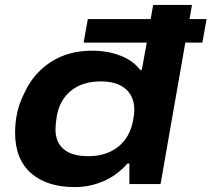

<svg xmlns="http://www.w3.org/2000/svg" viewBox="-20 -744 855 776"><path d="M282.2 12.2Q169.4 12.2 105.2 -44.4Q41 -101.1 41 -207Q41 -295.9 78.1 -367.2Q113.8 -446.3 184.3 -492.7Q254.9 -539.1 352.1 -539.1Q415 -539.1 466.8 -519Q518.6 -499 545.9 -461.9H553.2L573.2 -571.8H317.9L335 -667H588.9L599.1 -724.1H755.9L746.1 -667H814.9L797.9 -571.8H729L628.9 0H502.9V-83H495.1Q452.6 -34.7 397 -11.2Q341.3 12.2 282.2 12.2ZM336.9 -112.8Q410.6 -112.8 458.3 -151.4Q505.9 -189.9 518.1 -258.8Q522.9 -282.7 522.9 -299.8Q522.9 -354 487.8 -384.5Q452.6 -415 388.2 -415Q312.5 -415 266.1 -376.7Q219.7 -338.4 209 -271Q204.1 -237.3 204.1 -222.2Q204.1 -169.4 237.3 -141.1Q270.5 -112.8 336.9 -112.8Z"/></svg>

Font: Archivo Expanded
Style: Bold Italic
Weight: 700
Width: 7
Italic angle: -10°
Designer: Hector Gatti
Foundry: Omnibus-Type
Version: Version 2.001